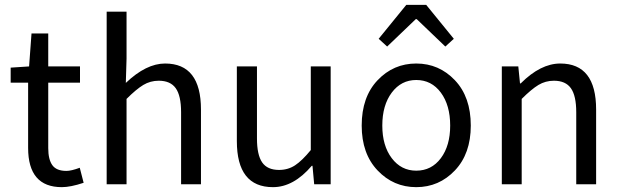

<svg xmlns="http://www.w3.org/2000/svg" viewBox="-20 -760 2555 792"><path d="M235 12Q96 12 96 -150V-419H24V-481L100 -486L110 -622H179V-486H310V-419H179V-149Q179 -102 196 -78.5Q213 -55 254 -55Q274 -55 309 -68L325 -6Q271 12 235 12Z M420 0V-712H502V-518L499 -418Q583 -498 661 -498Q809 -498 809 -308V0H727V-297Q727 -365 705 -396Q683 -427 635 -427Q600 -427 571 -409.5Q542 -392 502 -352V0Z M1106 12Q957 12 957 -178V-486H1040V-189Q1040 -121 1061.5 -90Q1083 -59 1131 -59Q1168 -59 1197 -78Q1226 -97 1262 -141V-486H1344V0H1276L1269 -76H1266Q1191 12 1106 12Z M1472 -242Q1472 -360 1537.5 -429Q1603 -498 1697 -498Q1791 -498 1856.5 -429Q1922 -360 1922 -242Q1922 -126 1856.5 -57Q1791 12 1697 12Q1603 12 1537.5 -57Q1472 -126 1472 -242ZM1697 -56Q1760 -56 1798.5 -107.5Q1837 -159 1837 -242Q1837 -326 1798.5 -378Q1760 -430 1697 -430Q1635 -430 1596 -378Q1557 -326 1557 -242Q1557 -159 1596 -107.5Q1635 -56 1697 -56ZM1542 -600 1656 -740H1738L1852 -600L1817 -568L1699 -681H1695L1577 -568Z M2050 0V-486H2118L2125 -416H2128Q2210 -498 2291 -498Q2439 -498 2439 -308V0H2357V-297Q2357 -365 2335 -396Q2313 -427 2265 -427Q2230 -427 2201 -409.5Q2172 -392 2132 -352V0Z"/></svg>

Font: Toshiba Sans
Style: Regular
Weight: 400
Designer: Paul D. Hunt
Foundry: Toshiba Corporation
Version: Version 2.020;PS 2.0;hotconv 1.0.86;makeotf.lib2.5.63406